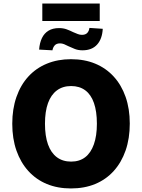

<svg xmlns="http://www.w3.org/2000/svg" viewBox="-20 -1049 799 1080"><path d="M379 11Q304 11 243.5 -14Q183 -39 139.5 -87Q96 -135 72.5 -202Q49 -269 49 -353Q49 -436 72.5 -503.5Q96 -571 139.5 -618.5Q183 -666 244 -691Q305 -716 379 -716Q455 -716 515.5 -691Q576 -666 619.5 -618.5Q663 -571 686.5 -504Q710 -437 710 -354Q710 -270 686.5 -202.5Q663 -135 619.5 -87Q576 -39 515.5 -14Q455 11 379 11ZM380 -140Q427 -140 459 -164.5Q491 -189 508 -237Q525 -285 525 -353Q525 -422 508.5 -469.5Q492 -517 459.5 -541Q427 -565 380 -565Q333 -565 300 -540.5Q267 -516 250 -469Q233 -422 233 -353Q233 -284 250 -236.5Q267 -189 300 -164.5Q333 -140 380 -140ZM218 -931V-1029H541V-931ZM444 -766Q420 -766 401 -773.5Q382 -781 365 -789Q352 -796 340.5 -800.5Q329 -805 318 -805Q298 -805 288 -794Q278 -783 275 -766L200 -770Q203 -808 216 -835Q229 -862 253 -876.5Q277 -891 312 -891Q336 -891 355 -884Q374 -877 392 -868Q406 -862 417.5 -857.5Q429 -853 441 -853Q461 -853 471 -864Q481 -875 483 -892L558 -887Q555 -830 526 -798Q497 -766 444 -766Z"/></svg>

Font: Nunito Sans 10pt SemiCondensed Black
Style: Regular
Weight: 900
Width: 4
Designer: Vernon Adams
Foundry: Vernon Adams
Version: Version 3.101;gftools[0.9.27]